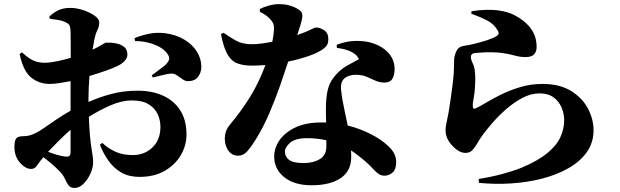

<svg xmlns="http://www.w3.org/2000/svg" viewBox="-20 -842 3040 942"><path d="M326.2 -96.2V-205.1Q296.9 -179.7 267.6 -150.4Q238.3 -121.1 215.8 -97.2Q240.2 -87.9 261.7 -81.8Q283.2 -75.7 297.9 -74.2Q314 -71.8 320.1 -77.1Q326.2 -82.5 326.2 -96.2ZM414.1 -366.2V-341.8Q469.7 -366.2 528.3 -381.6Q586.9 -397 655.8 -397Q726.1 -397 780 -372.6Q834 -348.1 864.5 -300.3Q895 -252.4 895 -182.1Q895 -128.4 867.2 -80.8Q839.4 -33.2 787.8 -3.7Q736.3 25.9 665 25.9Q612.8 25.9 575.9 4.9Q539.1 -16.1 513.4 -51.8Q487.8 -87.4 470.2 -131.8L481.9 -141.1Q505.9 -117.2 543 -99.1Q580.1 -81.1 630.9 -81.1Q689 -81.1 728 -118.7Q767.1 -156.2 767.1 -220.2Q767.1 -252 753.7 -281.5Q740.2 -311 709.7 -330.1Q679.2 -349.1 627 -349.1Q576.7 -349.1 522.2 -325.2Q467.8 -301.3 416 -269Q418 -212.4 421.4 -176Q424.8 -139.6 428.5 -116.5Q432.1 -93.3 434.6 -77.6Q437 -62 437 -46.9Q437 -20 423.8 9.5Q410.6 39.1 389.9 59.6Q369.1 80.1 346.2 80.1Q325.7 80.1 316.2 67.1Q306.6 54.2 298.8 36.1Q291 18.1 275.9 2Q254.4 -20.5 233.4 -38.3Q212.4 -56.2 192.9 -70.8Q173.3 -47.9 161.9 -30.5Q150.4 -13.2 133.8 -13.2Q119.1 -13.2 106.7 -20Q94.2 -26.9 83 -38.1Q66.4 -55.2 58.6 -75.7Q50.8 -96.2 50.8 -118.2Q50.8 -153.3 60.1 -163.6Q69.3 -173.8 94.2 -173.8Q111.3 -173.8 125.2 -177.7Q139.2 -181.6 154.8 -189Q168.9 -195.3 195.6 -213.9Q222.2 -232.4 256.1 -255.4Q290 -278.3 326.2 -298.8V-389.2V-443.8Q299.8 -439 272.5 -434.6Q245.1 -430.2 224.1 -430.2Q172.4 -430.2 133.3 -461.2Q94.2 -492.2 76.2 -577.1L87.9 -585Q121.6 -554.2 146.7 -543.7Q171.9 -533.2 204.1 -534.2Q228.5 -534.7 261.7 -541.7Q294.9 -548.8 327.1 -558.1Q327.1 -598.6 326.9 -633.5Q326.7 -668.5 326.2 -687Q325.2 -712.4 319.3 -720.2Q313.5 -728 299.8 -733.9Q285.6 -740.7 266.8 -743.9Q248 -747.1 224.1 -750L222.2 -761.2Q245.1 -782.2 268.6 -792.7Q292 -803.2 325.2 -803.2Q355.5 -803.2 388.4 -792.2Q421.4 -781.2 444.1 -765.1Q466.8 -749 466.8 -732.9Q466.8 -711.4 458 -694.6Q449.2 -677.7 443.8 -652.8Q441.9 -642.6 439.5 -628.4Q437 -614.3 434.1 -598.1Q463.9 -612.3 479.5 -622.3Q495.1 -632.3 501 -632.8Q504.9 -633.3 521 -632.8Q537.1 -632.3 556.2 -627.7Q575.2 -623 589.6 -611.3Q604 -599.6 605 -577.1Q606.4 -544.9 562 -521Q537.1 -508.3 498 -494.6Q459 -481 418.9 -469.2Q417 -441.4 415.5 -415Q414.1 -388.7 414.1 -366.2ZM643.1 -640.1 640.1 -654.8Q668 -667 706.8 -675.5Q745.6 -684.1 789.1 -679.2Q842.8 -672.4 883.1 -648.4Q923.3 -624.5 945.6 -589.4Q967.8 -554.2 967.8 -514.2Q967.8 -486.3 951.7 -465.1Q935.5 -443.8 901.9 -443.8Q889.2 -443.8 875.5 -453.4Q861.8 -462.9 848.4 -472.2Q835 -481.4 823.2 -481Q804.2 -480.5 776.1 -473.1Q748 -465.8 730 -461.9L724.1 -472.2Q733.4 -479 748.3 -490Q763.2 -501 777.1 -511.7Q791 -522.5 796.9 -528.8Q806.6 -540 809.6 -549.3Q812.5 -558.6 805.2 -571.8Q792 -595.2 764.4 -610.6Q736.8 -626 704.1 -633.5Q671.4 -641.1 643.1 -640.1Z M1254.9 -784.2V-797.9Q1270 -806.2 1297.1 -814Q1324.2 -821.8 1348.1 -821.8Q1382.3 -821.8 1408.9 -812.7Q1435.5 -803.7 1452.1 -790Q1467.8 -777.8 1461.9 -749.5Q1456.1 -721.2 1438 -669.9Q1482.9 -685.5 1502.9 -696.3Q1522.9 -707 1532.2 -707Q1549.8 -707 1570.3 -693.6Q1590.8 -680.2 1590.8 -649.9Q1590.8 -631.3 1584 -620.4Q1577.1 -609.4 1562 -599.1Q1535.2 -581.1 1490 -565.7Q1444.8 -550.3 1394 -540Q1377.9 -490.2 1354.7 -423.6Q1331.5 -356.9 1301.8 -287.4Q1272 -217.8 1235.8 -159.2Q1212.9 -122.1 1193.4 -100.1Q1173.8 -78.1 1148.9 -78.1Q1117.7 -78.1 1100.3 -103.3Q1083 -128.4 1083 -160.2Q1083 -181.6 1089.1 -198.5Q1095.2 -215.3 1110.8 -233.9Q1161.1 -293.5 1205.1 -363.5Q1249 -433.6 1282.2 -522.9Q1247.6 -520 1216.8 -520Q1172.9 -520 1143.6 -531.5Q1114.3 -543 1095.5 -576.2Q1076.7 -609.4 1064 -674.8L1077.1 -681.2Q1108.4 -658.7 1139.4 -641.8Q1170.4 -625 1216.8 -625Q1239.3 -625 1265.6 -628.7Q1292 -632.3 1315.9 -637.2Q1319.8 -655.8 1322 -673.1Q1324.2 -690.4 1324.2 -706.1Q1324.2 -721.7 1316.9 -733.6Q1309.6 -745.6 1296.9 -756.8Q1284.2 -768.1 1272.7 -774.4Q1261.2 -780.8 1254.9 -784.2ZM1581.1 -123Q1581.1 -129.9 1581.1 -137.5Q1581.1 -145 1581.1 -153.8Q1560.1 -158.7 1536.4 -161.4Q1512.7 -164.1 1486.8 -164.1Q1429.2 -164.1 1403.6 -141.8Q1377.9 -119.6 1377.9 -97.2Q1377.9 -73.2 1398.4 -57.6Q1418.9 -42 1470.2 -42Q1516.6 -42 1548.8 -61Q1581.1 -80.1 1581.1 -123ZM1632.8 -606.9 1631.8 -622.1Q1677.7 -640.1 1721.4 -641.1Q1765.1 -642.1 1795.9 -633.8Q1850.1 -619.6 1883.1 -585.2Q1916 -550.8 1916 -502.9Q1916 -474.6 1905.3 -455.8Q1894.5 -437 1866.2 -437Q1841.8 -437 1821.5 -446.5Q1801.3 -456.1 1778.6 -465.6Q1755.9 -475.1 1725.1 -475.1Q1705.6 -475.1 1686.5 -467.5Q1667.5 -460 1659.2 -443.8Q1650.9 -428.2 1653.3 -402.6Q1655.8 -377 1661.1 -347.2Q1664.6 -326.2 1671.6 -294.4Q1678.7 -262.7 1686 -226.1Q1719.7 -217.8 1747.1 -207Q1774.4 -196.3 1796.9 -185.1Q1850.1 -158.7 1887 -123.5Q1923.8 -88.4 1923.8 -46.9Q1923.8 -10.3 1905.5 4.9Q1887.2 20 1867.2 20Q1849.1 20 1835.7 10Q1822.3 0 1807.1 -16.8Q1792 -33.7 1768.1 -54.2Q1754.4 -65.9 1738 -78.6Q1721.7 -91.3 1702.1 -104Q1702.6 -95.7 1702.9 -87.6Q1703.1 -79.6 1703.1 -71.8Q1703.1 -2.9 1651.4 32Q1599.6 66.9 1508.8 66.9Q1423.3 66.9 1374.3 27.1Q1325.2 -12.7 1325.2 -74.2Q1325.2 -115.7 1351.3 -153.8Q1377.4 -191.9 1429 -216.6Q1480.5 -241.2 1557.1 -241.2Q1563 -241.2 1568.6 -241.2Q1574.2 -241.2 1580.1 -241.2Q1579.1 -258.8 1579.1 -277.1Q1579.1 -295.4 1579.1 -311Q1579.1 -360.4 1587.2 -397.2Q1595.2 -434.1 1616.2 -460.9Q1647.5 -501 1682.9 -520Q1718.3 -539.1 1741.2 -551.8Q1736.3 -562.5 1727.1 -571.8Q1696.3 -599.6 1632.8 -606.9Z M2422.9 -690.9Q2403.3 -724.6 2370.6 -741.5Q2337.9 -758.3 2292 -774.9L2293.9 -787.1Q2371.1 -798.3 2422.9 -791.3Q2474.6 -784.2 2506.8 -766.1Q2555.7 -740.7 2584.2 -702.4Q2612.8 -664.1 2612.8 -610.8Q2612.8 -589.4 2600.6 -575.7Q2588.4 -562 2559.1 -562Q2530.3 -562 2503.9 -569.8Q2477.5 -577.6 2443.8 -582Q2422.4 -585 2396.7 -585.4Q2371.1 -585.9 2348.4 -584.7Q2325.7 -583.5 2313 -582Q2298.8 -580.6 2294.4 -575Q2290 -569.3 2290 -564Q2290 -550.3 2298.8 -532.5Q2307.6 -514.6 2310.1 -490.2Q2312 -466.8 2311.8 -450Q2311.5 -433.1 2310.1 -410.2Q2308.6 -382.8 2303.5 -358.4Q2298.3 -334 2299.8 -318.8Q2301.3 -304.2 2313 -310.1Q2331.5 -318.4 2363.5 -337.6Q2395.5 -356.9 2438.5 -378.2Q2481.4 -399.4 2533 -414.8Q2584.5 -430.2 2642.1 -430.2Q2725.1 -430.2 2780.5 -396.5Q2835.9 -362.8 2864 -310.5Q2892.1 -258.3 2892.1 -203.1Q2892.1 -142.6 2859.4 -96.2Q2826.7 -49.8 2770 -17.3Q2713.4 15.1 2640.9 33.9Q2568.4 52.7 2488.5 57.9Q2408.7 63 2330.1 55.2L2328.1 36.1Q2389.6 26.4 2445.6 11.2Q2501.5 -3.9 2536.1 -18.1Q2619.1 -52.7 2665 -90.6Q2710.9 -128.4 2729.5 -169.2Q2748 -210 2748 -252.9Q2748 -283.7 2735.6 -313.7Q2723.1 -343.8 2696.5 -363.8Q2669.9 -383.8 2627 -383.8Q2585 -383.8 2543 -361.6Q2501 -339.4 2463.1 -306.2Q2425.3 -272.9 2395.8 -238.8Q2366.2 -204.6 2349.1 -181.2Q2333.5 -159.7 2322 -139.2Q2310.5 -118.7 2297.6 -105.2Q2284.7 -91.8 2264.2 -91.8Q2230.5 -91.8 2195.8 -130.9Q2166 -164.1 2166 -203.1Q2166 -218.8 2170.4 -238Q2174.8 -257.3 2181.2 -292Q2184.6 -312 2189.9 -348.4Q2195.3 -384.8 2200 -422.4Q2204.6 -460 2206.1 -482.9Q2206.5 -499.5 2207.3 -511.7Q2208 -523.9 2208 -544.9Q2208 -566.9 2218.8 -590.3Q2229.5 -613.8 2256.8 -617.2Q2276.4 -619.6 2308.8 -627.4Q2341.3 -635.3 2372.1 -645.5Q2402.8 -655.8 2418 -666Q2432.1 -675.8 2422.9 -690.9Z"/></svg>

Font: Source Han Serif JP Heavy
Style: Regular
Weight: 900
Designer: Ryoko NISHIZUKA  (kana & ideographs); Frank Grießhammer (Latin, Greek & Cyrillic); Wenlong ZHANG  (bopomofo); Sandoll Co
Foundry: Adobe Systems Incorporated
Version: Version 1.001;PS 1.001;hotconv 16.6.54;makeotf.lib2.5.65590